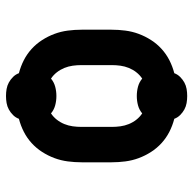

<svg xmlns="http://www.w3.org/2000/svg" viewBox="-22 -580 644 640"><g transform="rotate(90 300.0 -260.0)"><path d="M300 42Q288 42 276.5 40Q265 38 255 32.5Q245 27 236.5 18.5Q228 10 224 -1Q201 -7 180.5 -17.5Q160 -28 143 -43.5Q126 -59 113.5 -78.5Q101 -98 93 -119.5Q85 -141 82 -164Q79 -187 79 -210V-310Q79 -333 82 -356Q85 -379 93 -400.5Q101 -422 113.5 -441.5Q126 -461 143 -476.5Q160 -492 180.5 -502.5Q201 -513 224 -519Q228 -530 236.5 -538.5Q245 -547 255 -552.5Q265 -558 276.5 -560Q288 -562 300 -562Q312 -562 323.5 -560Q335 -558 345 -552.5Q355 -547 363.5 -538.5Q372 -530 376 -519Q399 -513 419.5 -502.5Q440 -492 457 -476.5Q474 -461 486.5 -441.5Q499 -422 507 -400.5Q515 -379 518 -356Q521 -333 521 -310V-210Q521 -187 518 -164Q515 -141 507 -119.5Q499 -98 486.5 -78.5Q474 -59 457 -43.5Q440 -28 419.5 -17.5Q399 -7 376 -1Q372 10 363.5 18.5Q355 27 345 32.5Q335 38 323.5 40Q312 42 300 42ZM358 -108Q370 -116 379 -127.5Q388 -139 393.5 -152.5Q399 -166 401 -180.5Q403 -195 403 -210V-310Q403 -325 401 -339.5Q399 -354 393.5 -367.5Q388 -381 379 -392.5Q370 -404 358 -412Q346 -402 331 -398Q316 -394 300 -394Q284 -394 269 -398Q254 -402 242 -412Q230 -404 221 -392.5Q212 -381 206.5 -367.5Q201 -354 199 -339.5Q197 -325 197 -310V-210Q197 -195 199 -180.5Q201 -166 206.5 -152.5Q212 -139 221 -127.5Q230 -116 242 -108Q254 -118 269 -122Q284 -126 300 -126Q316 -126 331 -122Q346 -118 358 -108Z"/></g></svg>

Font: Iosevka Etoile
Style: Bold
Weight: 700
Designer: Belleve Invis
Foundry: Belleve Invis
Version: Version 28.1.0; ttfautohint (v1.8.4)